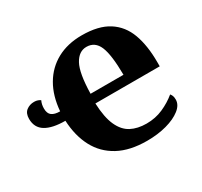

<svg xmlns="http://www.w3.org/2000/svg" viewBox="-151 -926 1194 1137"><g transform="rotate(-30 445.5 -357.5)"><path d="M552 10Q435 10 356.5 -32.5Q278 -75 237 -152.5Q196 -230 191 -335Q103 -335 56.5 -363.5Q10 -392 10 -452Q10 -490 32.5 -507.5Q55 -525 86 -525Q100 -525 111 -521Q122 -517 128 -512Q117 -490 117 -461Q117 -427 136 -413Q155 -399 192 -399Q200 -500 242.5 -573Q285 -646 357.5 -685.5Q430 -725 527 -725Q641 -725 709 -681.5Q777 -638 806.5 -557.5Q836 -477 836 -364V-335H396Q400 -238 425.5 -182Q451 -126 495 -103Q539 -80 600 -80Q661 -80 713 -103Q765 -126 806 -160Q812 -153 816 -143.5Q820 -134 820 -117Q820 -81 783 -52Q746 -23 685.5 -6.5Q625 10 552 10ZM625 -399Q624 -536 599.5 -594Q575 -652 517 -652Q465 -652 434 -595.5Q403 -539 400 -399Z"/></g></svg>

Font: Noto Serif Black
Style: Regular
Weight: 900
Designer: Monotype Design Team
Foundry: Monotype Imaging Inc.
Version: Version 2.014; ttfautohint (v1.8.4.7-5d5b)